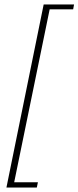

<svg xmlns="http://www.w3.org/2000/svg" viewBox="-20 -720 354 866"><path d="M177 -700H314L310 -678H204L44 102H151L146 126H9Z"/></svg>

Font: Taviraj Thin
Style: Italic
Weight: 250
Italic angle: -12°
Designer: Katatrad Team
Foundry: CadsonDemak
Version: Version 1.001